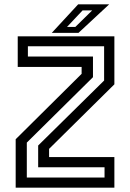

<svg xmlns="http://www.w3.org/2000/svg" viewBox="-20 -868 602 888"><path d="M104 -47H463.5V-94.5H156.5V-195L461.5 -495.5V-654H109V-606.5H410V-511L104 -208.5ZM52.5 0V-224L357.5 -526.5V-558.5H62V-700H509V-478L207 -179.5V-141.5H509V0ZM219.5 -716 341.5 -848H485L343 -716ZM290 -743.5H328.5L406.5 -820H362Z"/></svg>

Font: Tourney Thin Medium
Style: Regular
Weight: 500
Version: Version 1.015